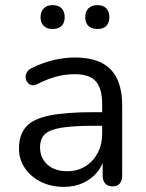

<svg xmlns="http://www.w3.org/2000/svg" viewBox="-20 -719 570 748"><path d="M229 9Q179 9 139.5 -10.5Q100 -30 77 -64Q54 -98 54 -140Q54 -194 81.5 -225Q109 -256 172.5 -269Q236 -282 346 -282H391V-229H347Q266 -229 219.5 -221.5Q173 -214 154.5 -196Q136 -178 136 -145Q136 -104 164.5 -78Q193 -52 242 -52Q282 -52 312.5 -71Q343 -90 360.5 -123Q378 -156 378 -199V-313Q378 -375 353 -402.5Q328 -430 271 -430Q236 -430 201 -421Q166 -412 127 -392Q113 -385 103 -387.5Q93 -390 87 -398Q81 -406 80 -416.5Q79 -427 84.5 -437Q90 -447 102 -453Q146 -475 189 -485Q232 -495 271 -495Q334 -495 375 -474.5Q416 -454 436 -412.5Q456 -371 456 -306V-35Q456 -15 446.5 -4Q437 7 419 7Q400 7 390 -4Q380 -15 380 -35V-113H389Q381 -75 358.5 -48Q336 -21 303 -6Q270 9 229 9ZM360 -606Q337 -606 324.5 -618Q312 -630 312 -652Q312 -674 324.5 -686.5Q337 -699 360 -699Q382 -699 394 -686.5Q406 -674 406 -652Q406 -630 394 -618Q382 -606 360 -606ZM185 -606Q163 -606 150.5 -618Q138 -630 138 -652Q138 -674 150.5 -686.5Q163 -699 185 -699Q208 -699 220 -686.5Q232 -674 232 -652Q232 -630 220 -618Q208 -606 185 -606Z"/></svg>

Font: Nunito ExtraLight
Style: Regular
Weight: 400
Version: Version 3.602